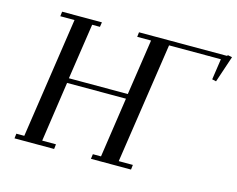

<svg xmlns="http://www.w3.org/2000/svg" viewBox="-98 -854 1236 1001"><g transform="rotate(15 519.5 -353.5)"><path d="M53.2 0 56.2 -25.9H99.1L195.8 -676.8H119.1L122.1 -702.1H336.9L333 -676.8H291L246.1 -376H564L608.9 -676.8H534.2L537.1 -702.1H1013.2L1015.1 -707L1039.1 -702.1L991.2 -559.1L969.2 -564L985.8 -676.8H706.1L608.9 -25.9H685.1L682.1 0H465.8L469.2 -25.9H513.2L561 -350.1H243.2L195.8 -25.9H270L267.1 0Z"/></g></svg>

Font: Dehuti Alt
Style: Bold-Italic
Weight: 700
Version: Version 1.2